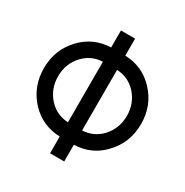

<svg xmlns="http://www.w3.org/2000/svg" viewBox="-219 -1026 1302 1351"><g transform="rotate(30 432.0 -351.0)"><path d="M490 -596Q582 -592 645 -525Q678 -489 695 -445Q712 -401 712 -350Q712 -248 645 -175Q582 -108 490 -104ZM375 -596V-104Q283 -108 220 -175Q153 -248 153 -350Q153 -453 220 -525Q283 -592 375 -596ZM375 -850V-712Q233 -707 137 -605Q38 -500 38 -350Q38 -200 137 -94Q233 7 375 12V148H490V12Q630 8 724 -91Q827 -197 827 -350Q827 -501 727 -606Q632 -707 490 -712V-850Z"/></g></svg>

Font: Unageo
Style: SemiBold
Weight: 600
Designer: Richard Sepsi
Foundry: Richard Sepsi
Version: Version 2.000